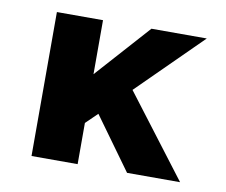

<svg xmlns="http://www.w3.org/2000/svg" viewBox="-57 -506 676 574"><g transform="rotate(10 281.0 -218.5)"><path d="M212 0H72V-437H212V-273L359 -437H527L335 -247L523 0H362L247 -159L212 -125Z"/></g></svg>

Font: Reem Kufi Ink
Style: Bold
Weight: 700
Designer: Khaled Hosny
Version: Version 1.002